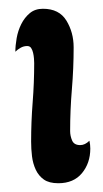

<svg xmlns="http://www.w3.org/2000/svg" viewBox="-20 -415 235 438"><path d="M78 -395Q115 -395 131.5 -368Q148 -341 148 -307Q148 -259 144 -211.5Q140 -164 140 -116Q140 -105 144.5 -94.5Q149 -84 163 -84Q174 -84 184 -94Q185 -89 185.5 -85Q186 -81 186 -76Q186 -43 167 -20Q148 3 113 3Q92 3 80 -5.5Q68 -14 61.5 -28Q55 -42 53 -58.5Q51 -75 51 -92Q51 -137 54.5 -181.5Q58 -226 58 -271Q58 -275 57.5 -281.5Q57 -288 55.5 -294.5Q54 -301 51 -305.5Q48 -310 42 -310Q34 -310 27 -306Q20 -302 15 -297Q15 -311 18 -328Q21 -345 28.5 -360Q36 -375 48 -385Q60 -395 78 -395Z"/></svg>

Font: Gloria
Style: Regular
Weight: 400
Designer: Peter Wiegel
Foundry: Peter Wiegel
Version: Version 1.000